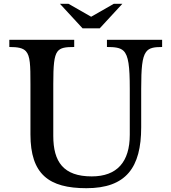

<svg xmlns="http://www.w3.org/2000/svg" viewBox="-20 -979 901 1009"><path d="M722 -310V-512C722 -622 727 -677 747 -705C763 -728 790 -732 832 -732V-770H542V-732C583 -732 611 -729 629 -712C655 -687 662 -631 662 -512V-271C662 -128 595 -52 462 -52C313 -52 260 -129 260 -265V-537C260 -635 264 -684 282 -708C298 -729 325 -732 370 -732V-770H29V-732C74 -732 100 -727 116 -710C139 -685 140 -636 140 -537V-273C140 -63 237 10 434 10C643 10 722 -99 722 -310ZM504 -830 623 -959H578L459 -891L340 -959H295L414 -830Z"/></svg>

Font: Libre Baskerville
Style: Regular
Weight: 400
Designer: Pablo Impallari, Rodrigo Fuenzalida
Foundry: Pablo Impallari, Rodrigo Fuenzalida
Version: Version 1.051;Glyphs 3.2.3 (3260)